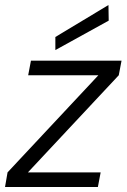

<svg xmlns="http://www.w3.org/2000/svg" viewBox="-27 -743 503 763"><path d="M-7 0 3 -58 364 -444H85L96 -502H456L445 -444L84 -58H373L362 0ZM193 -544V-596L404 -723L405 -661Z"/></svg>

Font: DM Sans 16pt Light
Style: Italic
Weight: 300
Italic angle: -10°
Version: Version 4.004;gftools[0.9.30]